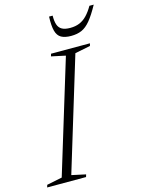

<svg xmlns="http://www.w3.org/2000/svg" viewBox="-153 -939 743 1011"><g transform="rotate(-15 218.0 -433.0)"><path d="M250 -645 173 -661.5 177 -675H389L385.5 -661.5L301.5 -644.5L114.5 -30L191 -13.5L187 0H-25L-21 -13.5L62.5 -30.5ZM310.5 -780Q339 -780 361.2 -789.2Q383.5 -798.5 402 -817.8Q420.5 -837 437.5 -866.5H461Q433 -815.5 409.8 -787.5Q386.5 -759.5 362 -748.8Q337.5 -738 304 -738Q270.5 -738 250.5 -749.2Q230.5 -760.5 223 -788.5Q215.5 -816.5 217.5 -866.5H237Q236.5 -836.5 243 -817.2Q249.5 -798 265.8 -789Q282 -780 310.5 -780Z"/></g></svg>

Font: Newsreader 24pt Light
Style: Italic
Weight: 300
Italic angle: -17°
Designer: Hugues Gentile
Foundry: Production Type
Version: Version 1.003